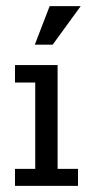

<svg xmlns="http://www.w3.org/2000/svg" viewBox="-20 -605 289 625"><path d="M93.3 -459.5 141.6 -585H242.7L151.4 -459.5ZM28.8 -55.2H94.7V-336.4H28.8V-393.1H167.5V-55.2H233.9V0H28.8Z"/></svg>

Font: Rokkitt
Style: Regular
Weight: 400
Version: Version 1.2; ttfautohint (v1.5) -l 7 -r 28 -G 50 -x 13 -D la